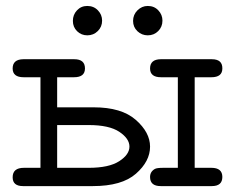

<svg xmlns="http://www.w3.org/2000/svg" viewBox="-20 -631 798 651"><path d="M22.9 -29.8Q22.9 -62 61 -62H117.2V-369.1H60.1Q22.9 -369.1 22.9 -398.9Q22.9 -429.7 59.1 -430.2H231.9Q268.1 -430.2 268.1 -398.9Q268.1 -369.1 231 -369.1H173.8V-267.1H297.9Q392.1 -267.1 440.4 -224.6Q488.8 -182.1 488.8 -133.8Q488.8 -84 440.9 -42Q393.1 0 294.9 0H58.1Q22.9 0 22.9 -29.8ZM173.8 -62H280.8Q349.6 -62 384.3 -84.5Q418.9 -106.9 418.9 -134Q418.9 -161.1 384.5 -184.1Q350.1 -207 280.8 -207H173.8ZM275.9 -610.8Q297.9 -610.8 312 -595.9Q326.2 -581.1 326.2 -561Q326.2 -540 311.5 -525.6Q296.9 -511.2 275.9 -511.2Q255.9 -511.2 241.5 -525.1Q227.1 -539.1 227.1 -560.1Q227.1 -581.1 241 -595.9Q254.9 -610.8 275.9 -610.8ZM481 -610.8Q502.9 -610.8 516.8 -595.9Q530.8 -581.1 530.8 -561Q530.8 -540 516.4 -525.6Q502 -511.2 481 -511.2Q460.9 -511.2 446 -525.1Q431.2 -539.1 431.2 -560.1Q431.2 -581.1 446 -595.9Q460.9 -610.8 481 -610.8ZM488.8 -30.8Q488.8 -48.8 504.9 -58.1Q511.7 -62 533.2 -62H583V-369.1H525.9Q488.8 -369.1 488.8 -398.9Q488.8 -429.7 524.9 -430.2H698.2Q734.4 -430.2 733.9 -398.9Q733.9 -369.1 696.8 -369.1H640.1V-62H696.8Q733.9 -62 733.9 -31Q733.9 0 698.2 0H524.9Q488.8 0 488.8 -30.8Z"/></svg>

Font: CMU Typewriter Text Variable Width
Style: Medium
Weight: 500
Version: Version 0.7.0